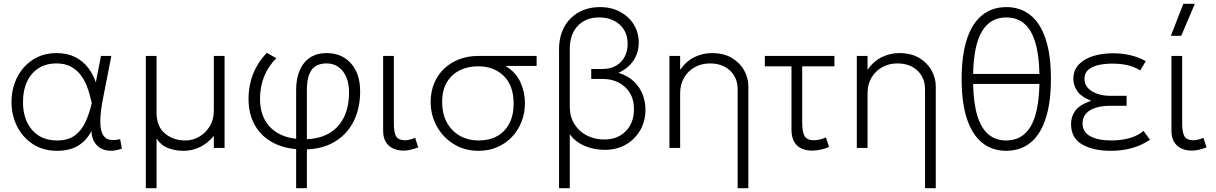

<svg xmlns="http://www.w3.org/2000/svg" viewBox="-20 -772 6346 1002"><path d="M277 15Q205 15 151.8 -19.8Q98.5 -54.5 69.2 -112.5Q40 -170.5 40 -240Q40 -292 56.5 -338.2Q73 -384.5 104 -419.8Q135 -455 178 -475Q221 -495 274 -495Q331 -495 372.2 -474Q413.5 -453 440 -418.2Q466.5 -383.5 480 -342L507 -480H561L518 -260Q504 -189 503.5 -143.2Q503 -97.5 514.5 -73.5Q526 -49.5 549.5 -43.5Q573 -37.5 607 -46L616 4Q571 19.5 535.8 12.8Q500.5 6 479.8 -20Q459 -46 457 -88Q431.5 -38.5 387.8 -11.8Q344 15 277 15ZM278 -39Q336.5 -39 371.8 -66Q407 -93 427 -137.2Q447 -181.5 459 -234Q455 -249.5 448.8 -274.8Q442.5 -300 430.8 -328.8Q419 -357.5 399.2 -383Q379.5 -408.5 349 -424.8Q318.5 -441 274 -441Q221 -441 182 -416.5Q143 -392 121.5 -346.8Q100 -301.5 100 -240Q100 -148 147.8 -93.5Q195.5 -39 278 -39Z M741 210V-480H797V-185Q797 -112.5 840.5 -75.8Q884 -39 947 -39Q985.5 -39 1019.5 -58.5Q1053.5 -78 1074.8 -113.2Q1096 -148.5 1096 -195V-480H1152V0H1096V-63Q1063 -23.5 1023 -4.2Q983 15 938 15Q893 15 856.2 0.5Q819.5 -14 797 -49V210Z M1525.5 210V-303Q1525.5 -363 1544.5 -406Q1563.5 -449 1599 -472Q1634.5 -495 1684 -495Q1764 -495 1811.8 -441Q1859.5 -387 1859.5 -296Q1859.5 -204 1823.8 -135.5Q1788 -67 1722 -29.5Q1656 8 1565 8Q1476.5 8 1412 -23.8Q1347.5 -55.5 1312.2 -114.8Q1277 -174 1277 -256.5Q1277 -302.5 1287.8 -345.2Q1298.5 -388 1320 -426Q1341.5 -464 1372.5 -496.5L1422 -468Q1380 -426.5 1358.5 -373Q1337 -319.5 1337 -256.5Q1337 -156.5 1397.5 -101Q1458 -45.5 1567 -45.5Q1641.5 -45.5 1693.8 -74.2Q1746 -103 1773.8 -157.8Q1801.5 -212.5 1801.5 -289.5Q1801.5 -359 1769.5 -400Q1737.5 -441 1684 -441Q1631 -441 1606.2 -407Q1581.5 -373 1581.5 -300V210Z M2086.5 14Q2056 14 2031.8 3Q2007.5 -8 1993.5 -31Q1979.5 -54 1979.5 -90V-480H2035.5V-128Q2035.5 -78.5 2048.2 -59.2Q2061 -40 2094.5 -40Q2106 -40 2119.2 -43.5Q2132.5 -47 2146.5 -53L2162.5 -3Q2144 4.5 2124.2 9.2Q2104.5 14 2086.5 14Z M2477.5 15Q2405 15 2348.5 -19.8Q2292 -54.5 2259.8 -112.5Q2227.5 -170.5 2227.5 -240Q2227.5 -293.5 2246 -337.8Q2264.5 -382 2298 -413.8Q2331.5 -445.5 2376.8 -462.8Q2422 -480 2475.5 -480H2780.5V-428H2617.5Q2671.5 -396 2695.5 -344Q2719.5 -292 2719.5 -234Q2719.5 -182 2701.8 -136.8Q2684 -91.5 2651.8 -57.5Q2619.5 -23.5 2575.2 -4.2Q2531 15 2477.5 15ZM2479.5 -39Q2534 -39 2574.8 -61.8Q2615.5 -84.5 2638 -127.5Q2660.5 -170.5 2660.5 -232Q2660.5 -324.5 2609.5 -375.2Q2558.5 -426 2474.5 -426Q2421.5 -426 2379.2 -405Q2337 -384 2312.2 -342.8Q2287.5 -301.5 2287.5 -240Q2287.5 -148 2340.8 -93.5Q2394 -39 2479.5 -39Z M2897.5 210V-515Q2897.5 -565.5 2913 -606Q2928.5 -646.5 2957 -675.2Q2985.5 -704 3024.8 -719.5Q3064 -735 3111.5 -735Q3170.5 -735 3216 -710.5Q3261.5 -686 3287.5 -644.2Q3313.5 -602.5 3313.5 -550Q3313.5 -497.5 3285.8 -456Q3258 -414.5 3207.5 -392Q3257.5 -376.5 3288.5 -346.5Q3319.5 -316.5 3334 -278.2Q3348.5 -240 3348.5 -200Q3348.5 -139.5 3321 -92Q3293.5 -44.5 3245.8 -17.2Q3198 10 3137.5 10Q3099 10 3063.5 0.5Q3028 -9 2999.5 -27.5Q2971 -46 2953.5 -72V210ZM3134.5 -44Q3203 -44 3245.8 -87.5Q3288.5 -131 3288.5 -202Q3288.5 -275 3242.2 -317.5Q3196 -360 3124.5 -360H3065.5V-412H3124.5Q3166 -412 3195.2 -429.2Q3224.5 -446.5 3240 -476Q3255.5 -505.5 3255.5 -543Q3255.5 -606 3214 -643.5Q3172.5 -681 3106.5 -681Q3037 -681 2995.2 -637Q2953.5 -593 2953.5 -515V-215Q2953.5 -164 2977 -125.5Q3000.5 -87 3041.5 -65.5Q3082.5 -44 3134.5 -44Z M3829.5 210V-306Q3829.5 -366 3790 -403.5Q3750.5 -441 3684.5 -441Q3641.5 -441 3606.2 -421.5Q3571 -402 3550.2 -366.8Q3529.5 -331.5 3529.5 -285V0H3473.5V-480H3529.5V-408Q3562.5 -454.5 3606 -474.8Q3649.5 -495 3694.5 -495Q3758 -495 3800.5 -469Q3843 -443 3864.2 -403.2Q3885.5 -363.5 3885.5 -323V210Z M4217.5 14Q4187 14 4162.8 3Q4138.5 -8 4124.5 -32.2Q4110.5 -56.5 4110.5 -96V-426H3971.5V-480H4334.5V-426H4166.5V-136Q4166.5 -80.5 4180 -60.2Q4193.5 -40 4226.5 -40Q4242.5 -40 4258.2 -43.8Q4274 -47.5 4290.5 -55L4306.5 -5Q4285.5 4 4262.5 9Q4239.5 14 4217.5 14Z M4807.5 210V-306Q4807.5 -366 4768 -403.5Q4728.5 -441 4662.5 -441Q4619.5 -441 4584.2 -421.5Q4549 -402 4528.2 -366.8Q4507.5 -331.5 4507.5 -285V0H4451.5V-480H4507.5V-408Q4540.5 -454.5 4584 -474.8Q4627.5 -495 4672.5 -495Q4736 -495 4778.5 -469Q4821 -443 4842.2 -403.2Q4863.5 -363.5 4863.5 -323V210Z M5231.5 15Q5159 15 5106.8 -26.2Q5054.5 -67.5 5026.5 -150.8Q4998.5 -234 4998.5 -360Q4998.5 -436 5008.8 -496.2Q5019 -556.5 5038.8 -601.2Q5058.5 -646 5087 -675.8Q5115.5 -705.5 5151.8 -720.2Q5188 -735 5231.5 -735Q5304 -735 5356.2 -694Q5408.5 -653 5436.5 -569.8Q5464.5 -486.5 5464.5 -360Q5464.5 -284.5 5454.2 -224.2Q5444 -164 5424.2 -119Q5404.5 -74 5376 -44.2Q5347.5 -14.5 5311.2 0.2Q5275 15 5231.5 15ZM5231.5 -39Q5315 -39 5358.2 -111.2Q5401.5 -183.5 5404.5 -334H5058.5Q5060.5 -233.5 5080.5 -168Q5100.5 -102.5 5138.2 -70.8Q5176 -39 5231.5 -39ZM5058.5 -386H5404.5Q5402.5 -486.5 5382.5 -552Q5362.5 -617.5 5324.8 -649.2Q5287 -681 5231.5 -681Q5148.5 -681 5105 -609Q5061.5 -537 5058.5 -386Z M5777.5 15Q5685.5 15 5627.5 -18.2Q5569.5 -51.5 5569.5 -125Q5569.5 -164 5591.8 -194.5Q5614 -225 5674.5 -246Q5620 -268 5600.8 -298.2Q5581.5 -328.5 5581.5 -360Q5581.5 -406 5610.2 -435.8Q5639 -465.5 5686 -479.8Q5733 -494 5787.5 -494Q5834 -494 5876.5 -484.5Q5919 -475 5959.5 -453L5930.5 -404Q5902 -423 5865.5 -431.5Q5829 -440 5784.5 -440Q5746.5 -440 5713.5 -432.8Q5680.5 -425.5 5660 -408.2Q5639.5 -391 5639.5 -361Q5639.5 -320 5678.2 -296Q5717 -272 5775.5 -272H5859.5V-220H5775.5Q5732.5 -220 5699.5 -210Q5666.5 -200 5648 -179.5Q5629.5 -159 5629.5 -128Q5629.5 -83 5669.8 -61Q5710 -39 5780.5 -39Q5832.5 -39 5876.5 -51.8Q5920.5 -64.5 5947.5 -89L5981.5 -43Q5937.5 -13 5886.8 1Q5836 15 5777.5 15Z M6200.5 14Q6170 14 6145.8 3Q6121.5 -8 6107.5 -31Q6093.5 -54 6093.5 -90V-480H6149.5V-128Q6149.5 -78.5 6162.2 -59.2Q6175 -40 6208.5 -40Q6220 -40 6233.2 -43.5Q6246.5 -47 6260.5 -53L6276.5 -3Q6258 4.5 6238.2 9.2Q6218.5 14 6200.5 14ZM6090.5 -585 6155.5 -752H6215.5L6144.5 -585Z"/></svg>

Font: Geologica Thin Roman Thin
Style: Regular
Weight: 250
Version: Version 1.010;gftools[0.9.28]